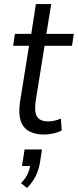

<svg xmlns="http://www.w3.org/2000/svg" viewBox="-20 -658 386 952"><path d="M198 9Q154 9 124 -7.5Q94 -24 82.5 -59.5Q71 -95 79 -151L124 -431H45L54 -490H135L158 -638H234L210 -490H346L337 -431H201L157 -158Q149 -102 164 -79Q179 -56 220 -56Q235 -56 251.5 -60Q268 -64 282 -70L286 -11Q270 -2 245.5 3.5Q221 9 198 9ZM114 274 84 250Q105 229 116 206.5Q127 184 131 155L142 165H89L102 83H188L179 143Q173 182 157.5 214Q142 246 114 274Z"/></svg>

Font: Nunito Sans 10pt Condensed
Style: Italic
Weight: 400
Width: 3
Italic angle: -9°
Designer: Vernon Adams
Foundry: Vernon Adams
Version: Version 3.101;gftools[0.9.27]